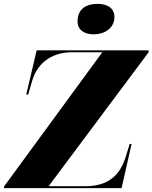

<svg xmlns="http://www.w3.org/2000/svg" viewBox="-28 -975 790 995"><path d="M458 -797C513 -797 565 -829 565 -886C565 -937 523 -955 478 -955C425 -955 374 -934 374 -864C374 -818 411 -797 458 -797ZM-8 0H602L654 -229H644L624 -164C591 -56 523 -10 412 -10H224L742 -704V-714H162L108 -485H118L138 -554C170 -666 262 -704 341 -704H502L-6 -10Z"/></svg>

Font: Noto Serif Display Black
Style: Italic
Weight: 900
Italic angle: -12°
Designer: Monotype Design Team
Foundry: Monotype Imaging Inc.
Version: Version 2.009